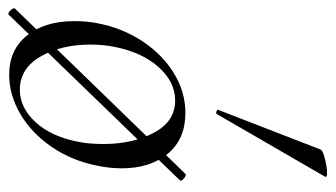

<svg xmlns="http://www.w3.org/2000/svg" viewBox="-190 -582 787 450"><g transform="rotate(90 203.0 -357.5)"><path d="M11 16Q7 16 1.5 9.5Q-4 3 -1 0L386 -399L388 -400Q392 -400 398 -394.5Q404 -389 401 -386L13 15ZM28 -138Q28 -169 33 -193Q44 -251 75 -298Q106 -345 150 -372Q194 -399 243 -399Q305 -399 339 -357.5Q373 -316 373 -250Q373 -222 367 -193Q355 -132 322 -84.5Q289 -37 244.5 -11.5Q200 14 154 14Q95 14 61.5 -28Q28 -70 28 -138ZM311 -149Q316 -173 316 -207Q316 -276 289.5 -325.5Q263 -375 214 -375Q171 -375 136.5 -337Q102 -299 89 -236Q83 -208 83 -176Q83 -108 111 -59.5Q139 -11 189 -11Q231 -11 265 -48Q299 -85 311 -149ZM236 -476 329 -716Q331 -721 350.5 -726Q370 -731 384 -731Q394 -731 393 -727L246 -473Q245 -470 239.5 -472Q234 -474 236 -476Z"/></g></svg>

Font: Cormorant Garamond
Style: Italic
Weight: 400
Italic angle: -10°
Designer: Christian Thalmann (Catharsis Fonts)
Foundry: Catharsis Fonts
Version: Version 4.000